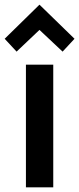

<svg xmlns="http://www.w3.org/2000/svg" viewBox="-36 -802 339 822"><path d="M75 0V-525H192V0ZM-16 -636 133 -782 283 -636 232 -581 133 -674 35 -581Z"/></svg>

Font: Oxanium SemiBold
Style: Regular
Weight: 600
Designer: Severin Meyer
Version: Version 2.000